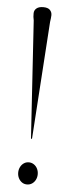

<svg xmlns="http://www.w3.org/2000/svg" viewBox="-53 -746 286 778"><g transform="rotate(5 90.0 -357.0)"><path d="M91 -718.5Q110 -718.5 118.2 -710Q126.5 -701.5 126.5 -689Q126.5 -683 125.5 -675.8Q124.5 -668.5 123.5 -661L92 -185.5Q91.5 -184.5 91.2 -183.5Q91 -182.5 90 -182.5Q88.5 -182.5 88 -183.5Q87.5 -184.5 87.5 -185.5L57 -661.5Q55 -670 54.5 -675.8Q54 -681.5 54 -690Q54 -702.5 63.5 -710.5Q73 -718.5 91 -718.5ZM87.5 3Q76 3 67.2 -3Q58.5 -9 53.2 -19.2Q48 -29.5 48 -42Q48 -54 53.2 -64.5Q58.5 -75 67.5 -81Q76.5 -87 87.5 -87Q99 -87 108.2 -80.8Q117.5 -74.5 122.5 -64.2Q127.5 -54 127.5 -42Q127.5 -29.5 122.2 -19.2Q117 -9 108 -3Q99 3 87.5 3Z"/></g></svg>

Font: Fraunces 120pt Light
Style: Regular
Weight: 300
Version: Version 1.000;[b76b70a41]